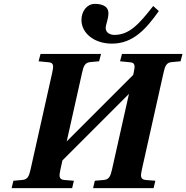

<svg xmlns="http://www.w3.org/2000/svg" viewBox="-20 -970 961 990"><path d="M400 -867C400 -799 466 -745 557 -745C666 -745 733 -820 799 -913L770 -939C695 -843 646 -790 569 -790C552 -790 525 -799 525 -825C525 -845 539 -870 539 -902C539 -942 499 -950 469 -950C429 -950 400 -913 400 -867ZM40 0H352L361 -38L311 -42C283 -45 284 -62 292 -98L302 -143L645 -486L558 -98C550 -62 543 -44 514 -42L469 -38L460 0H772L781 -38L731 -42C703 -45 704 -62 712 -98L823 -594C831 -630 838 -648 867 -650L911 -654L921 -692H609L599 -654L650 -649C678 -647 677 -630 669 -594C668 -591 668 -587 667 -584L324 -241L403 -594C411 -630 418 -648 447 -650L491 -654L501 -692H189L179 -654L230 -649C258 -647 257 -630 249 -594L138 -98C130 -62 123 -44 94 -42L49 -38Z"/></svg>

Font: Heuristica
Style: Bold Italic
Weight: 700
Italic angle: -13°
Version: Version 1.0.1